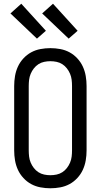

<svg xmlns="http://www.w3.org/2000/svg" viewBox="-20 -1001 540 1029"><path d="M250 8Q223 8 196.5 3Q170 -2 147 -14.5Q124 -27 105.5 -47Q87 -67 76 -91Q65 -115 60.5 -141.5Q56 -168 56 -195V-540Q56 -567 60.5 -593.5Q65 -620 76 -644Q87 -668 105.5 -688Q124 -708 147 -720.5Q170 -733 196.5 -738Q223 -743 250 -743Q277 -743 303.5 -738Q330 -733 353 -720.5Q376 -708 394.5 -688Q413 -668 424 -644Q435 -620 439.5 -593.5Q444 -567 444 -540V-195Q444 -168 439.5 -141.5Q435 -115 424 -91Q413 -67 394.5 -47Q376 -27 353 -14.5Q330 -2 303.5 3Q277 8 250 8ZM250 -62Q267 -62 283.5 -65.5Q300 -69 314 -78Q328 -87 338.5 -100.5Q349 -114 355.5 -129.5Q362 -145 364 -161.5Q366 -178 366 -195V-540Q366 -557 364 -573.5Q362 -590 355.5 -605.5Q349 -621 338.5 -634.5Q328 -648 314 -657Q300 -666 283.5 -669.5Q267 -673 250 -673Q233 -673 216.5 -669.5Q200 -666 186 -657Q172 -648 161.5 -634.5Q151 -621 144.5 -605.5Q138 -590 136 -573.5Q134 -557 134 -540V-195Q134 -178 136 -161.5Q138 -145 144.5 -129.5Q151 -114 161.5 -100.5Q172 -87 186 -78Q200 -69 216.5 -65.5Q233 -62 250 -62ZM348 -794 206 -929 264 -981 396 -836ZM178 -794 36 -929 94 -981 226 -836Z"/></svg>

Font: Iosevka MaddieWtf
Style: Regular
Weight: 400
Monospace: yes
Designer: Belleve Invis
Foundry: Belleve Invis
Version: Version 31.3.0; ttfautohint (v1.8.3)